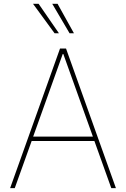

<svg xmlns="http://www.w3.org/2000/svg" viewBox="-20 -980 656 1000"><path d="M32.7 0ZM583.8 0H559.7L471.6 -245.7H144.9L56.8 0H32.7L292.6 -727.3H323.9ZM463.8 -268.5 309.7 -698.9H306.8L152.7 -268.5ZM286.9 -806.8H264.2L152 -960.2H181.1ZM365.1 -806.8H342.3L252.1 -960.2H279.8Z"/></svg>

Font: Linik Sans Thin
Style: Regular
Weight: 100
Designer: Fonts by Rasmus Andersson / Changes by Cristiano Sobral with parts from Marc Monis
Foundry: rsms
Version: Version 3.020; ttfautohint (v1.6)